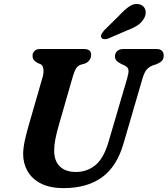

<svg xmlns="http://www.w3.org/2000/svg" viewBox="-20 -952 862 987"><path d="M538 -223 634 -550Q641.5 -575 640.5 -590.8Q639.5 -606.5 619.5 -616L605.5 -622Q586 -632 578.5 -640.8Q571 -649.5 571 -663.5Q571.5 -679 582.5 -689.5Q593.5 -700 615 -700H785.5Q803.5 -700 812.5 -690.8Q821.5 -681.5 821.5 -667.5Q821.5 -649 812.5 -639.5Q803.5 -630 783.5 -621.5L764.5 -615.5Q741.5 -605.5 730.8 -590.2Q720 -575 711.5 -545L615 -214.5Q581 -96 504.2 -40.5Q427.5 15 307.5 15Q236 15 189.8 -9Q143.5 -33 121 -73.2Q98.5 -113.5 99 -161.5Q99.5 -195.5 109 -236.2Q118.5 -277 128.5 -311L199.5 -557Q205.5 -578.5 203 -597.5Q200.5 -616.5 188.5 -622L173.5 -628Q158.5 -637 152.8 -645Q147 -653 147.5 -667Q147.5 -680.5 157.5 -690.2Q167.5 -700 185.5 -700H411.5Q449 -700 448.5 -669.5Q448.5 -656 440.2 -643.5Q432 -631 414.5 -624.5L395.5 -619.5Q379 -613.5 370.8 -599.8Q362.5 -586 355 -561L283 -311Q258.5 -227.5 258.5 -180.5Q258 -125 287.5 -96.5Q317 -68 370 -68Q428 -68 470.5 -103Q513 -138 538 -223ZM591.5 -871Q620 -902.5 646 -919.8Q672 -937 699.5 -929Q722 -921.5 727.5 -900.8Q733 -880 721 -858.5Q709 -837 688.8 -823Q668.5 -809 635 -796.5L535.5 -753.5Q525 -749.5 515 -750.8Q505 -752 501 -759Q497 -767.5 502 -776.5Q507 -785.5 515 -795.5Z"/></svg>

Font: Fraunces 9pt S100 SemiBold
Style: Italic
Weight: 600
Italic angle: -16°
Version: Version 1.000; ttfautohint (v1.8.3)